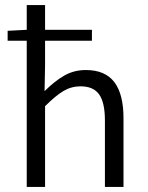

<svg xmlns="http://www.w3.org/2000/svg" viewBox="-20 -734 580 754"><path d="M465 -270V0H392V-261Q392 -331 369.5 -363Q347 -395 296 -395Q260 -395 229 -376.5Q198 -358 157 -317V0H85V-574H10V-613L85 -617V-714H157V-617H341V-574H157V-478L155 -376Q195 -416 233 -437.5Q271 -459 317 -459Q393 -459 429 -411.5Q465 -364 465 -270Z"/></svg>

Font: Assistant-zap
Style: zap
Weight: 400
Designer: Hebrew By Ben Nathan, Latin by Paul Hunt
Version: Version 2.001